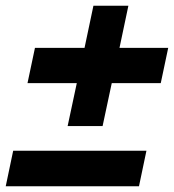

<svg xmlns="http://www.w3.org/2000/svg" viewBox="-34 -649 607 670"><path d="M324 -209H202L234 -359H62L88 -482H261L292 -629H414L383 -482H553L527 -359H356ZM477 -123 451 1H-14L12 -123Z"/></svg>

Font: Red Hat Display Black
Style: Italic
Weight: 900
Italic angle: -12°
Designer: Pentagram / MCKL
Foundry: Pentagram / MCKL
Version: Version 1.003; Red Hat Display Black Italic